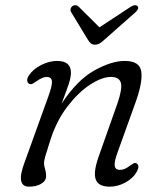

<svg xmlns="http://www.w3.org/2000/svg" viewBox="-20 -691 613 720"><path d="M89 -377Q82.5 -380.5 82 -389.2Q81.5 -398 88 -407.5Q104 -432 134.5 -447.2Q165 -462.5 194 -462.5Q246 -462.5 246 -418.5Q246 -401 237.8 -376Q229.5 -351 211 -302.5Q269.5 -391 333.8 -426.8Q398 -462.5 448 -462.5Q504 -462.5 509.8 -422.8Q515.5 -383 489 -309L420.5 -118.5Q408 -84.5 410.2 -69.2Q412.5 -54 429.5 -54Q438 -54 446.8 -57.2Q455.5 -60.5 467 -69.5Q475 -75 480.5 -78.2Q486 -81.5 492.5 -78Q505 -70 493.5 -48Q480 -23 451 -7Q422 9 391 9Q349.5 9 339.2 -17.8Q329 -44.5 350 -104L420 -302Q439.5 -358.5 433.2 -380.5Q427 -402.5 396 -402.5Q362.5 -402.5 318.2 -373.8Q274 -345 233.2 -292Q192.5 -239 169 -166.5Q154.5 -121 149.8 -104.8Q145 -88.5 145 -79Q145 -70 149 -57.5Q153 -45 153 -31Q153 -13 134.8 -2Q116.5 9 88.5 9Q64 9 59.2 -13.5Q54.5 -36 73 -84.5L161 -328.5Q176.5 -371 174.8 -386.8Q173 -402.5 155 -402.5Q139.5 -402.5 116.5 -386Q108 -380 101.5 -376.8Q95 -373.5 89 -377ZM372.5 -543Q362.5 -533.5 354.2 -528.5Q346 -523.5 336.5 -523.5Q326.5 -523.5 320.5 -528.5Q314.5 -533.5 309 -543L247 -645Q243 -652 245 -658.5Q247 -665 251.5 -668Q264 -676 275.5 -665.5L353 -588.5L470 -665.5Q487 -676 495.5 -668Q503.5 -659.5 488 -645Z"/></svg>

Font: Fraunces 9pt SuperSoft Light
Style: Italic
Weight: 300
Italic angle: -16°
Version: Version 1.000;[b76b70a41]